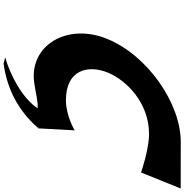

<svg xmlns="http://www.w3.org/2000/svg" viewBox="2 -880 1050 1095"><g transform="rotate(90 527.5 -333.0)"><path d="M552.3 -183.5C375.6 -183.5 350.1 -312.5 393.9 -421C437.4 -528.5 567.1 -657.5 743.8 -657.5C833.6 -657.5 964.2 -612 964.2 -612L1055.5 -838C1055.5 -838 957.1 -838.4 789.8 -838.4C571 -838.4 297.3 -650.7 202.4 -419C108.4 -189.7 240.2 27 452.1 -2.6C514.5 -11.3 563.6 -26 598.3 -21.9C538.9 66.7 407.3 134.5 307.3 163L343.3 172C484.9 152.7 608.4 91.2 709.2 -23C709 -25.9 708.9 -28.6 708.7 -31.3C711.2 -27.5 712.6 -22 712.5 -23.5L723.9 -233.3C723.9 -233.3 642 -183.5 552.3 -183.5ZM712.5 -23.5C712.5 -23.2 712.5 -23.1 712.5 -23Z"/></g></svg>

Font: Hussar
Style: BdWideOblFour
Weight: 700
Foundry: Cannot Into Space Fonts
Version: Version 2.00